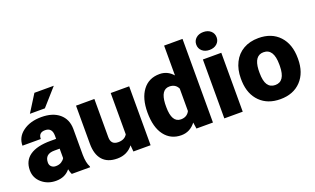

<svg xmlns="http://www.w3.org/2000/svg" viewBox="-80 -1179 2655 1618"><g transform="rotate(-20 1247.0 -370.0)"><path d="M343.8 0Q335 -16.1 328.1 -47.4Q282.7 9.8 201.2 9.8Q126.5 9.8 74.2 -35.4Q22 -80.6 22 -148.9Q22 -234.9 85.4 -278.8Q148.9 -322.8 270 -322.8H320.8V-350.6Q320.8 -423.3 257.8 -423.3Q199.2 -423.3 199.2 -365.7H34.7Q34.7 -442.4 99.9 -490.2Q165 -538.1 266.1 -538.1Q367.2 -538.1 425.8 -488.8Q484.4 -439.5 485.8 -353.5V-119.6Q486.8 -46.9 508.3 -8.3V0ZM240.7 -107.4Q271.5 -107.4 291.7 -120.6Q312 -133.8 320.8 -150.4V-234.9H272.9Q187 -234.9 187 -157.7Q187 -135.3 202.1 -121.3Q217.3 -107.4 240.7 -107.4ZM281.7 -750H455.6L319.8 -596.7H185.5Z M891.6 -57.1Q839.4 9.8 750.5 9.8Q663.6 9.8 618.9 -40.8Q574.2 -91.3 574.2 -186V-528.3H738.8V-185.1Q738.8 -117.2 804.7 -117.2Q861.3 -117.2 885.3 -157.7V-528.3H1050.8V0H896.5Z M1120.1 -268.1Q1120.1 -393.6 1174.3 -465.8Q1228.5 -538.1 1325.7 -538.1Q1396.5 -538.1 1444.8 -482.4V-750H1609.9V0H1461.9L1453.6 -56.6Q1402.8 9.8 1324.7 9.8Q1230.5 9.8 1175.3 -62.5Q1120.1 -134.8 1120.1 -268.1ZM1284.7 -257.8Q1284.7 -117.2 1366.7 -117.2Q1421.4 -117.2 1444.8 -163.1V-364.3Q1422.4 -411.1 1367.7 -411.1Q1291.5 -411.1 1285.2 -288.1Z M1877 0H1711.9V-528.3H1877ZM1702.1 -664.6Q1702.1 -699.7 1727.5 -722.2Q1752.9 -744.6 1793.5 -744.6Q1834 -744.6 1859.4 -722.2Q1884.8 -699.7 1884.8 -664.6Q1884.8 -629.4 1859.4 -606.9Q1834 -584.5 1793.5 -584.5Q1752.9 -584.5 1727.5 -606.9Q1702.1 -629.4 1702.1 -664.6Z M1957.5 -269Q1957.5 -348.1 1988.3 -409.9Q2019 -471.7 2076.7 -504.9Q2134.3 -538.1 2211.9 -538.1Q2330.6 -538.1 2398.9 -464.6Q2467.3 -391.1 2467.3 -264.6V-258.8Q2467.3 -135.3 2398.7 -62.7Q2330.1 9.8 2212.9 9.8Q2100.1 9.8 2031.7 -57.9Q1963.4 -125.5 1958 -241.2ZM2122.1 -258.8Q2122.1 -185.5 2145 -151.4Q2168 -117.2 2212.9 -117.2Q2300.8 -117.2 2302.7 -252.4V-269Q2302.7 -411.1 2211.9 -411.1Q2129.4 -411.1 2122.6 -288.6Z"/></g></svg>

Font: TypoPRO Roboto
Style: Regular
Weight: 900
Designer: Google
Version: Version 2.136; 2016